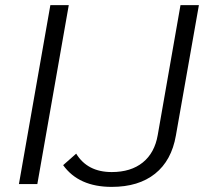

<svg xmlns="http://www.w3.org/2000/svg" viewBox="-20 -720 798 751"><path d="M177 -700H249L126 0H54ZM227 -74 278 -119Q322 -47 417 -47Q492 -47 538.5 -84.5Q585 -122 597 -192L686 -700H758L668 -190Q651 -92 586.5 -40.5Q522 11 417 11Q288 11 227 -74Z"/></svg>

Font: KoHo
Style: Italic
Weight: 400
Italic angle: -10°
Designer: Cadson Demak & Katatrad Team
Foundry: Cadson Demak Co.,Ltd.
Version: Version 1.000